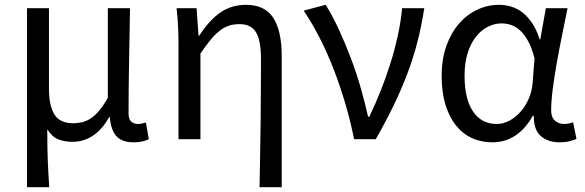

<svg xmlns="http://www.w3.org/2000/svg" viewBox="-20 -577 2425 796"><path d="M92 -543H183V-210Q183 -138 206 -102Q229 -66 283 -66Q301 -66 319 -70Q337 -74 354.5 -85Q372 -96 390 -117Q408 -138 427 -171V-543H519Q517 -432 515 -318.5Q513 -205 513 -106Q513 -83 524 -73Q535 -63 553 -63Q565 -63 585 -69L597 0Q585 6 570 9.5Q555 13 533 13Q486 13 463 -12Q440 -37 435 -92H433Q403 -39 364.5 -14Q326 11 281 11Q249 11 222.5 1Q196 -9 176 -41Q176 -1 176.5 29.5Q177 60 178 87Q179 114 180.5 140.5Q182 167 184 199H92Z M1056 199Q1057 133 1058.5 63.5Q1060 -6 1060.5 -74Q1061 -142 1061.5 -207.5Q1062 -273 1062 -332Q1062 -409 1041.5 -443Q1021 -477 973 -477Q950 -477 930.5 -471Q911 -465 892 -450.5Q873 -436 853.5 -412.5Q834 -389 811 -355V0H720V-394Q720 -427 718.5 -463.5Q717 -500 712 -543H795L803 -429H806Q848 -494 894 -525.5Q940 -557 1000 -557Q1078 -557 1113 -503Q1148 -449 1148 -344V199H1056Z M1448 0Q1433 -75 1411.5 -148Q1390 -221 1363.5 -289.5Q1337 -358 1305.5 -419.5Q1274 -481 1239 -533L1330 -557Q1358 -513 1384.5 -455.5Q1411 -398 1434.5 -336Q1458 -274 1476 -211Q1494 -148 1506 -93H1511Q1536 -145 1558.5 -201.5Q1581 -258 1599 -315.5Q1617 -373 1629.5 -430.5Q1642 -488 1647 -543H1739Q1728 -472 1711 -405Q1694 -338 1669 -272Q1644 -206 1611.5 -139Q1579 -72 1538 0H1448Z M2021 13Q1974 13 1935.5 -5Q1897 -23 1869.5 -58Q1842 -93 1826.5 -144Q1811 -195 1811 -262Q1811 -332 1830.5 -386.5Q1850 -441 1883 -479Q1916 -517 1959 -537Q2002 -557 2049 -557Q2074 -557 2099.5 -549.5Q2125 -542 2147 -524.5Q2169 -507 2187 -480Q2205 -453 2217 -414H2220L2243 -543H2333Q2322 -489 2310 -430Q2298 -371 2288 -314.5Q2278 -258 2271.5 -207Q2265 -156 2265 -119Q2265 -91 2280.5 -77Q2296 -63 2319 -63Q2337 -63 2356 -70L2370 -1Q2358 4 2341 8.5Q2324 13 2300 13Q2251 13 2221.5 -13.5Q2192 -40 2193 -97H2189Q2127 13 2021 13ZM2039 -63Q2066 -63 2091.5 -76.5Q2117 -90 2137.5 -113Q2158 -136 2171.5 -166.5Q2185 -197 2188 -232L2196 -335Q2185 -379 2169 -407.5Q2153 -436 2135 -452Q2117 -468 2097.5 -474Q2078 -480 2059 -480Q2030 -480 2002.5 -466Q1975 -452 1953.5 -425Q1932 -398 1919 -357.5Q1906 -317 1906 -263Q1906 -167 1941 -115Q1976 -63 2039 -63Z"/></svg>

Font: SpoqaHanSansJP-Regular
Style: Regular
Weight: 400
Designer: [Source Han Sans]
Ryoko NISHIZUKA  (kana & ideographs); Paul D. Hunt (Latin, Greek & Cyrillic); Wenlong ZHANG  (bopomofo
Foundry: Spoqa (http://bi.spoqa.com)
Version: Version 1.002.20150607